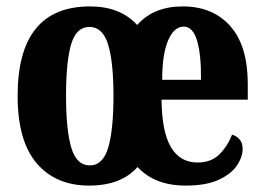

<svg xmlns="http://www.w3.org/2000/svg" viewBox="-20 -569 825 599"><path d="M258 10Q154 10 94.5 -59.5Q35 -129 35 -270Q35 -549 261 -549Q355 -549 408 -491Q459 -549 550 -549Q644 -549 698.5 -487.5Q753 -426 753 -307V-258H484Q485 -157 513.5 -109.5Q542 -62 596 -62Q639 -62 664.5 -87.5Q690 -113 704 -149Q718 -145 727.5 -134Q737 -123 737 -105Q737 -79 719 -52.5Q701 -26 662 -8Q623 10 559 10Q463 10 409 -48Q358 10 258 10ZM607 -320Q608 -397 595 -441.5Q582 -486 553 -486Q523 -486 504.5 -443Q486 -400 486 -320ZM260 -53Q301 -53 317.5 -108Q334 -163 334 -270Q334 -377 317 -431Q300 -485 259 -485Q218 -485 202 -431Q186 -377 186 -270Q186 -163 202.5 -108Q219 -53 260 -53Z"/></svg>

Font: Noto Serif ExtraCondensed ExtraBold
Style: Regular
Weight: 800
Width: 2
Designer: Monotype Design Team
Foundry: Monotype Imaging Inc.
Version: Version 2.013; ttfautohint (v1.8.4.7-5d5b)